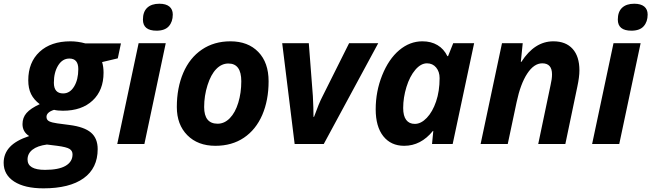

<svg xmlns="http://www.w3.org/2000/svg" viewBox="-76 -780 3528 1040"><path d="M299.8 -462.9C332 -462.9 348.1 -443.8 348.1 -405.8C348.1 -367.7 340.6 -336.2 325.4 -311.3C310.3 -286.4 290.5 -273.9 266.1 -273.9C232.6 -273.9 215.8 -293.3 215.8 -332C215.8 -369.5 223.6 -400.6 239 -425.5C254.5 -450.4 274.7 -462.9 299.8 -462.9ZM178.2 2.9 233.9 9.8C268.1 14.3 290.4 20 301 26.9C311.6 33.7 316.9 43.5 316.9 56.2C316.9 82.8 304.4 103.5 279.3 118.2C254.2 132.8 217.1 140.1 168 140.1C104.8 140.1 73.2 121.4 73.2 84C73.2 62.5 82.1 44.8 99.9 30.8C117.6 16.8 143.7 7.5 178.2 2.9ZM579.1 -544.9H386.2C359.2 -552.4 332.2 -556.2 305.2 -556.2C234.9 -556.2 179.3 -537.2 138.4 -499.3C97.6 -461.3 77.1 -410 77.1 -345.2C77.1 -315.9 82.2 -291 92.3 -270.5C102.4 -250 118 -231.8 139.2 -215.8C106 -200.5 82.1 -184.5 67.6 -167.7C53.1 -151 45.9 -131 45.9 -107.9C45.9 -79.9 57.9 -58.3 82 -43C34.5 -27.3 -0.4 -7.6 -22.7 16.4C-45 40.3 -56.2 68.8 -56.2 102.1C-56.2 145 -37.2 178.8 0.7 203.4C38.7 227.9 91.5 240.2 159.2 240.2C253.6 240.2 326.2 222 377 185.5C427.7 149.1 453.1 96.5 453.1 27.8C453.1 -11.2 441 -41.1 416.7 -61.8C392.5 -82.4 353.8 -96.2 300.8 -103L233.9 -111.8C214.7 -114.4 200.2 -118.2 190.4 -123C180.7 -127.9 175.8 -135.9 175.8 -147C175.8 -163.6 189.5 -176.3 216.8 -185.1C229.8 -181.8 245.9 -180.2 265.1 -180.2C332.8 -180.2 386.4 -198.6 425.8 -235.6C465.2 -272.5 484.9 -322.8 484.9 -386.2C484.9 -407.7 482.3 -426.9 477.1 -443.8L562 -463.9Z M706.1 0 821.8 -545.9H674.8L559.1 0ZM698.2 -673.8C698.2 -633.8 722.8 -613.8 772 -613.8C801.9 -613.8 824.1 -621.8 838.4 -637.9C852.7 -654.1 859.9 -675.1 859.9 -701.2C859.9 -720 853.7 -734.5 841.3 -744.6C828.9 -754.7 810.9 -759.8 787.1 -759.8C758.8 -759.8 736.9 -752.5 721.4 -738C706 -723.6 698.2 -702.1 698.2 -673.8Z M1378.9 -339.8C1378.9 -407.2 1360.4 -460.1 1323.2 -498.5C1286.1 -536.9 1235.7 -556.2 1171.9 -556.2C1113 -556.2 1061.5 -541.3 1017.6 -511.5C973.6 -481.7 940 -439.7 916.7 -385.5C893.5 -331.3 881.8 -269.5 881.8 -200.2C881.8 -136.7 900.8 -85.9 938.7 -47.6C976.6 -9.4 1027.3 9.8 1090.8 9.8C1150.4 9.8 1201.8 -4.8 1245.1 -33.9C1288.4 -63.1 1321.5 -104.2 1344.5 -157.2C1367.4 -210.3 1378.9 -271.2 1378.9 -339.8ZM1231 -339.8C1231 -297.9 1225.5 -259 1214.6 -223.4C1203.7 -187.7 1188.5 -159.9 1168.9 -139.9C1149.4 -119.9 1127.4 -109.9 1103 -109.9C1054.2 -109.9 1029.8 -140 1029.8 -200.2C1029.8 -240.9 1035.9 -280.4 1048.1 -318.8C1060.3 -357.3 1076.1 -386.4 1095.5 -406.2C1114.8 -426.1 1136.7 -436 1161.1 -436C1207.7 -436 1231 -404 1231 -339.8Z M1625 -147H1622.1C1622.1 -178.9 1620.9 -216.5 1618.7 -259.8L1596.7 -545.9H1452.6L1520 0H1677.7L1972.7 -545.9H1814.9L1669.9 -255.9C1657.9 -233.1 1642.9 -196.8 1625 -147Z M2170.9 -108.9C2150.7 -108.9 2135.2 -116 2124.3 -130.4C2113.4 -144.7 2107.9 -166.2 2107.9 -194.8C2107.9 -232.6 2113.9 -270.7 2125.7 -309.1C2137.6 -347.5 2153.6 -378.4 2173.6 -401.9C2193.6 -425.3 2214.7 -437 2236.8 -437C2257.3 -437 2273.8 -429.4 2286.4 -414.3C2298.9 -399.2 2305.2 -380 2305.2 -356.9C2305.2 -309.7 2298.8 -267.5 2286.1 -230.2C2273.4 -193 2256.7 -163.4 2235.8 -141.6C2215 -119.8 2193.4 -108.9 2170.9 -108.9ZM2113.3 9.8C2173.5 9.8 2225.4 -17.1 2269 -70.8H2271L2264.2 0H2376L2492.2 -545.9H2378.9L2351.1 -476.1H2347.2C2334.5 -502.1 2316.7 -522 2293.7 -535.6C2270.8 -549.3 2243.5 -556.2 2211.9 -556.2C2166.3 -556.2 2124.5 -540.1 2086.4 -508.1C2048.3 -476 2017.6 -430.7 1994.1 -372.3C1970.7 -313.9 1959 -252.4 1959 -188C1959 -125.5 1972.7 -76.9 2000.2 -42.2C2027.8 -7.6 2065.4 9.8 2113.3 9.8Z M2986.3 0 3051.3 -311C3058.8 -345.9 3062.5 -375.2 3062.5 -398.9C3062.5 -449.4 3050.2 -488.2 3025.6 -515.4C3001.1 -542.6 2966.3 -556.2 2921.4 -556.2C2853.4 -556.2 2795.6 -519 2748 -444.8H2745.1L2755.4 -545.9H2643.1L2527.3 0H2674.3L2722.2 -226.1C2736.2 -292.5 2755.4 -344.2 2779.8 -381.3C2804.2 -418.5 2831.4 -437 2861.3 -437C2896.5 -437 2914.1 -417 2914.1 -377C2914.1 -360.4 2911.5 -341 2906.2 -318.8L2839.4 0Z M3278.3 0 3394 -545.9H3247.1L3131.3 0ZM3270.5 -673.8C3270.5 -633.8 3295.1 -613.8 3344.2 -613.8C3374.2 -613.8 3396.3 -621.8 3410.6 -637.9C3425 -654.1 3432.1 -675.1 3432.1 -701.2C3432.1 -720 3425.9 -734.5 3413.6 -744.6C3401.2 -754.7 3383.1 -759.8 3359.4 -759.8C3331.1 -759.8 3309.2 -752.5 3293.7 -738C3278.2 -723.6 3270.5 -702.1 3270.5 -673.8Z"/></svg>

Font: OpenSans
Style: Bold Italic
Weight: 700
Italic angle: -12°
Foundry: Ascender Corporation
Version: Version 1.10; ttfautohint (v1.2) -l 8 -r 50 -G 200 -x 14 -D 